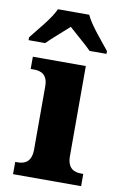

<svg xmlns="http://www.w3.org/2000/svg" viewBox="-110 -815 539 864"><g transform="rotate(10 159.5 -383.0)"><path d="M-23 -619V-606H53C76 -630 126 -672 154 -698C182 -672 235 -628 256 -606H333V-619C303 -657 246 -721 226 -766H83C64 -721 6 -657 -23 -619ZM13 0H324V-56H314C281 -56 251 -69 251 -125V-536H9V-480H25C57 -480 87 -467 87 -415V-127C87 -70 58 -56 24 -56H13Z"/></g></svg>

Font: Noto Serif Tamil SemiCondensed ExtraBold
Style: Regular
Weight: 800
Width: 4
Designer: Indian Type Foundry, Tom Grace, and the Monotype Design Team
Foundry: Monotype Imaging Inc.
Version: Version 2.004